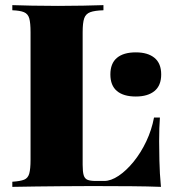

<svg xmlns="http://www.w3.org/2000/svg" viewBox="-20 -728 667 748"><path d="M383 -708V-688Q349 -687 331.5 -680.5Q314 -674 308 -656.5Q302 -639 302 -602V-86Q302 -59 306 -45.5Q310 -32 321 -27.5Q332 -23 353 -23H386Q412 -23 442 -43Q472 -63 500.5 -98Q529 -133 550 -177.5Q571 -222 580 -270H603Q600 -234 600 -178Q600 -152 601 -102.5Q602 -53 607 0Q556 -2 492 -2.5Q428 -3 378 -3Q351 -3 309.5 -3Q268 -3 219.5 -2.5Q171 -2 121.5 -1.5Q72 -1 28 0V-20Q59 -22 74 -28Q89 -34 94 -52Q99 -70 99 -106V-602Q99 -639 94 -656.5Q89 -674 73.5 -680.5Q58 -687 28 -688V-708Q57 -707 104.5 -706Q152 -705 206 -705Q256 -705 304 -706Q352 -707 383 -708ZM509 -524Q556 -524 582 -502.5Q608 -481 608 -438Q608 -395 582 -373.5Q556 -352 509 -352Q461 -352 435.5 -373.5Q410 -395 410 -438Q410 -481 435.5 -502.5Q461 -524 509 -524Z"/></svg>

Font: Playfair Display Black
Style: Regular
Weight: 900
Designer: Claus Eggers Sørensen
Foundry: Claus Eggers Sørensen
Version: Version 1.203